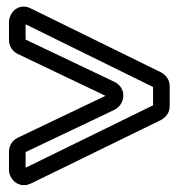

<svg xmlns="http://www.w3.org/2000/svg" viewBox="-20 -624 536 577"><path d="M324 -294C357 -311 362 -359 324 -378L57 -505V-506V-551L439 -363H440V-307H439L57 -120V-166V-167ZM297 -336 33 -210C16 -201 7 -186 7 -168V-114C7 -84 38 -55 74 -73L463 -263C478 -271 490 -285 490 -305V-365C490 -385 478 -399 463 -407L74 -598C39 -617 7 -589 7 -557V-504C7 -486 16 -471 33 -462Z"/></svg>

Font: DIN Rundschrift
Style: EngKont
Weight: 400
Width: 3
Version: Version 1.027